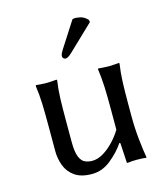

<svg xmlns="http://www.w3.org/2000/svg" viewBox="-108 -799 786 896"><g transform="rotate(-15 284.5 -351.0)"><path d="M387.2 -97.2Q360.4 -57.6 318.6 -23.7Q276.9 10.3 226.6 10.3Q174.8 10.3 144 -11.2Q113.3 -32.7 100.6 -66.9Q87.9 -101.1 87.9 -136.7V-264.2Q87.9 -324.7 86.4 -366.9Q85 -409.2 78.6 -455.1L80.6 -458Q89.8 -457 105.2 -456.1Q120.6 -455.1 130.4 -455.1Q139.6 -455.1 155.3 -456.1Q170.9 -457 180.2 -458L182.1 -455.1Q175.8 -412.6 174.3 -368.2Q172.9 -323.7 172.9 -264.2V-158.7Q172.9 -110.4 182.9 -86.4Q192.9 -62.5 209.2 -55.7Q225.6 -48.8 243.7 -48.8Q270 -48.8 297.4 -65.2Q324.7 -81.5 348.9 -107.4Q373 -133.3 389.2 -160.2V-264.2Q389.2 -324.7 387.5 -366.9Q385.7 -409.2 379.4 -455.1L381.3 -458Q391.1 -457 406.5 -456.1Q421.9 -455.1 431.6 -455.1Q440.9 -455.1 456.3 -456.1Q471.7 -457 481.4 -458L483.4 -455.1Q477.1 -412.6 475.3 -368.2Q473.6 -323.7 473.6 -264.2V-203.6Q473.6 -144.5 479.5 -89.4Q485.4 -34.2 491.7 0L489.7 2.9Q479.5 1 465.8 0.5Q452.1 0 442.9 0Q421.9 0 400.4 2.9Q396.5 2.9 396.5 0L391.1 -94.2ZM324.7 -710.9Q330.6 -713.4 338.9 -713.4Q344.7 -713.4 362.1 -710.2Q379.4 -707 397.5 -689L400.4 -677.7L278.8 -561.5Q267.1 -550.3 259.5 -546.1Q252 -542 247.1 -542Q241.7 -542 237.1 -546.1Q232.4 -550.3 232.4 -555.2Q232.4 -564 235.1 -569.3Q237.8 -574.7 243.7 -585Z"/></g></svg>

Font: Kurinto Seri
Style: Regular
Weight: 400
Designer: Kurinto was developed by Clint Goss from a range of fonts that are compatible with the SIL Open Font License Version 1.1
Foundry: Clinton F. Goss
Version: Version 2.196; July 25, 2020